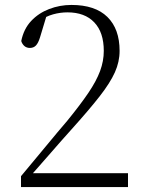

<svg xmlns="http://www.w3.org/2000/svg" viewBox="-20 -757 584 777"><path d="M65 0V-44Q117 -106 166 -165.5Q215 -225 252 -268Q305 -333 337.5 -381Q370 -429 385 -469.5Q400 -510 400 -551Q400 -626 361.5 -666.5Q323 -707 253 -707Q224 -707 195 -699Q166 -691 132 -669L171 -702L142 -606Q135 -583 125.5 -573Q116 -563 101 -563Q88 -563 79 -570.5Q70 -578 66 -591Q76 -640 106 -672Q136 -704 179 -720.5Q222 -737 269 -737Q365 -737 414.5 -688.5Q464 -640 464 -551Q464 -507 445 -464.5Q426 -422 383.5 -367.5Q341 -313 269 -233Q254 -217 228 -187Q202 -157 168.5 -119Q135 -81 100 -41L108 -70V-56H498V0Z"/></svg>

Font: Noto Serif TC
Style: Regular
Weight: 200
Designer: Ryoko NISHIZUKA 西塚涼子 (kana & ideographs); Frank Grießhammer (Latin, Greek & Cyrillic); Wenlong ZHANG 张文龙 (bopomofo); San
Foundry: Adobe
Version: Version 2.001;hotconv 1.1.0;makeotfexe 2.6.0